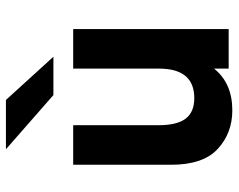

<svg xmlns="http://www.w3.org/2000/svg" viewBox="-96 -676 784 631"><g transform="rotate(-90 295.5 -360.0)"><path d="M283 -732 425 -576H299L121 -732ZM70 -189V-511H200V-231Q200 -170 221.5 -141.5Q243 -113 289 -113Q386 -113 386 -229V-511H516V0H386V-48Q338 12 249 12Q174 12 122 -36Q70 -84 70 -189Z"/></g></svg>

Font: ReCut ExtraBold
Style: Regular
Weight: 800
Designer: Giant Group (for alternate capitals set)
Version: Version 2.002;FEAKit 1.0